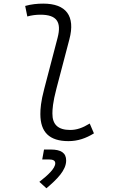

<svg xmlns="http://www.w3.org/2000/svg" viewBox="-20 -762 626 1050"><path d="M354.5 9.8C405.8 9.8 450.2 -5.9 493.7 -32.7L470.7 -86.4C430.7 -62 398.9 -51.3 363.8 -51.3C297.9 -51.3 266.1 -80.6 266.6 -141.6C266.6 -162.1 268.6 -202.1 288.6 -277.3L359.4 -546.9C393.6 -675.3 340.8 -742.2 216.8 -742.2C183.6 -742.2 150.4 -738.8 117.7 -729.5L129.4 -671.9C153.3 -678.7 177.7 -681.6 201.2 -681.6C291 -681.6 317.4 -641.6 294.9 -555.2L222.2 -277.3C203.1 -206.1 200.7 -165 200.7 -138.2C200.7 -38.6 250.5 9.8 354.5 9.8ZM233.9 267.6C292 218.3 341.8 169.4 341.8 115.7C341.8 74.7 314.5 55.7 257.3 55.7H220.7L210.9 109.9H246.1C270.5 109.9 282.2 116.2 282.2 130.9C282.2 158.7 242.7 195.8 195.3 232.4Z"/></svg>

Font: Cascadia Code NF Light
Style: Italic
Weight: 300
Italic angle: -10°
Monospace: yes
Designer: Aaron Bell
Foundry: Saja Typeworks
Version: Version 2404.023